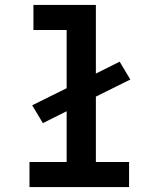

<svg xmlns="http://www.w3.org/2000/svg" viewBox="-20 -755 640 775"><path d="M99 0V-101H249V-306L153 -258L110 -330L249 -399V-634H115V-735H367V-458L463 -506L506 -434L367 -365V-101H501V0Z"/></svg>

Font: Iosevka Plex Etoile
Style: Bold
Weight: 700
Designer: Belleve Invis
Foundry: Belleve Invis
Version: Version 25.1.1; ttfautohint (v1.8.4)